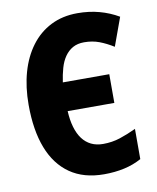

<svg xmlns="http://www.w3.org/2000/svg" viewBox="-83 -788 706 863"><g transform="rotate(-10 270.0 -357.0)"><path d="M336 -590Q306 -590 284.5 -578Q263 -566 248 -544.5Q233 -523 224.5 -493.5Q216 -464 211 -429H423V-298H210Q212 -257 221.5 -224.5Q231 -192 247.5 -170Q264 -148 287.5 -136.5Q311 -125 342 -125Q383 -125 419.5 -137Q456 -149 494 -167V-29Q458 -9 415 0.5Q372 10 323 10Q230 10 167.5 -33.5Q105 -77 73.5 -158.5Q42 -240 42 -356Q42 -437 61 -504Q80 -571 117 -620.5Q154 -670 207.5 -697Q261 -724 329 -724Q382 -724 428.5 -711.5Q475 -699 516 -675L469 -546Q437 -566 405.5 -578Q374 -590 336 -590Z"/></g></svg>

Font: Noto Sans Display Condensed ExtraBold
Style: Regular
Weight: 800
Width: 3
Designer: Monotype Design Team
Foundry: Monotype Imaging Inc.
Version: Version 2.003